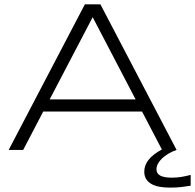

<svg xmlns="http://www.w3.org/2000/svg" viewBox="-20 -691 899 885"><path d="M793.9 0Q772.9 7.3 755.9 17.6Q738.8 27.8 726.6 39.6Q714.4 51.3 707.8 64Q701.2 76.7 701.2 88.9Q701.2 109.4 719.2 118.7Q737.3 127.9 771 127.9Q795.4 127.9 816.9 124.3Q838.4 120.6 858.9 115.2V165Q838.9 168 817.1 170.9Q795.4 173.8 763.2 173.8Q735.8 173.8 714.1 169.7Q692.4 165.5 677 156.5Q661.6 147.5 653.3 133.5Q645 119.6 645 100.1Q645 70.8 664.8 45.7Q684.6 20.5 726.1 -2L634.8 -176.8H179.2L86.9 0H20L371.1 -670.9H442.9ZM407.2 -611.8 209 -232.9H605Z"/></svg>

Font: Syncopate
Style: Regular
Weight: 300
Width: 7
Designer: Astigmatic (AOETI)
Foundry: Astigmatic (AOETI)
Version: Version 001.000